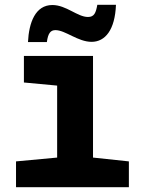

<svg xmlns="http://www.w3.org/2000/svg" viewBox="-20 -783 603 803"><path d="M97 -607H176C181 -645 192 -657 212 -657C253 -657 306 -608 363 -608C420 -608 461 -658 465 -763H387C381 -729 374 -712 348 -712C304 -712 257 -762 199 -762C128 -762 101 -689 97 -607ZM47 0H519V-108L369 -124V-549H80V-438L219 -425V-124L47 -108Z"/></svg>

Font: Noto Sans Mono SemiCondensed ExtraBold
Style: Regular
Weight: 800
Width: 4
Designer: Monotype Design Team
Foundry: Monotype Imaging Inc.
Version: Version 2.014